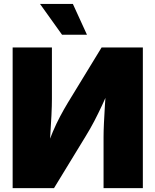

<svg xmlns="http://www.w3.org/2000/svg" viewBox="-20 -973 804 993"><path d="M718.8 0H515.6V-265.6Q515.6 -293.9 517.6 -336.7Q519.5 -379.4 522.7 -429.9Q525.9 -480.5 529.8 -531.7L553.7 -529.8Q529.3 -474.1 508.5 -429.7Q487.8 -385.3 467.5 -346.4Q447.3 -307.6 421.4 -265.6L259.3 0H45.4V-727.5H248.5V-460.9Q248.5 -427.2 246.1 -377.2Q243.7 -327.1 240.2 -275.4Q236.8 -223.6 234.4 -184.1L216.3 -193.8Q234.9 -248.5 253.4 -292Q272 -335.4 291.3 -371.6Q310.5 -407.7 331.1 -441.9L505.4 -727.5H718.8ZM300.8 -793.5 187 -952.6H356.9L429.7 -793.5Z"/></svg>

Font: Inter 17pt Black
Style: Regular
Weight: 900
Version: Version 4.001;git-66647c0bb